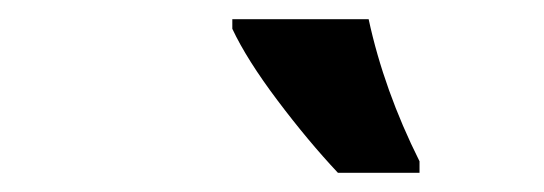

<svg xmlns="http://www.w3.org/2000/svg" viewBox="-20 -786 567 200"><path d="M222 -756V-766H364Q380 -692 417 -618V-606H332Q301 -639 269 -681.5Q237 -724 222 -756Z"/></svg>

Font: Noto Sans Display
Style: Bold Italic
Weight: 700
Italic angle: -12°
Designer: Monotype Design team
Foundry: Monotype Imaging Inc.
Version: Version 1.000